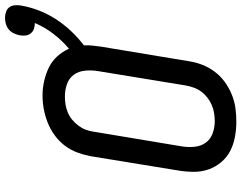

<svg xmlns="http://www.w3.org/2000/svg" viewBox="-116 -816 940 747"><g transform="rotate(-90 353.5 -442.0)"><path d="M254 8Q224 8 194.5 2.5Q165 -3 140 -16Q115 -29 96.5 -51Q78 -73 68.5 -100Q59 -127 59 -157Q59 -187 64 -217L120 -560Q125 -586 134.5 -611.5Q144 -637 161 -659.5Q178 -682 201.5 -699Q225 -716 250.5 -726Q276 -736 302.5 -741Q329 -746 356 -746Q385 -746 413 -739.5Q441 -733 465.5 -721Q490 -709 508.5 -688.5Q527 -668 538 -643Q570 -670 596 -704Q622 -738 638 -776Q638 -776 637.5 -776Q637 -776 637 -776Q626 -776 615.5 -779.5Q605 -783 598 -791.5Q591 -800 589.5 -811Q588 -822 590 -834Q592 -845 597.5 -857Q603 -869 612.5 -877Q622 -885 634 -888.5Q646 -892 658 -892Q670 -892 681.5 -888Q693 -884 699.5 -875Q706 -866 707 -854Q708 -842 706 -830Q700 -795 687 -761Q674 -727 653.5 -695Q633 -663 607 -635.5Q581 -608 551 -585Q552 -568 550 -551Q548 -534 546 -518L489 -175Q485 -149 475 -123.5Q465 -98 448 -75.5Q431 -53 408 -36.5Q385 -20 359 -9.5Q333 1 306.5 4.5Q280 8 254 8ZM255 -76Q255 -76 255.5 -76Q256 -76 256 -76Q272 -76 287.5 -78.5Q303 -81 318.5 -87.5Q334 -94 347.5 -104.5Q361 -115 371 -128.5Q381 -142 386.5 -157.5Q392 -173 395 -189L451 -531Q455 -556 452.5 -581Q450 -606 436.5 -624.5Q423 -643 400 -651Q377 -659 352 -659Q336 -659 320.5 -656.5Q305 -654 289.5 -647.5Q274 -641 261 -630Q248 -619 238 -605.5Q228 -592 222.5 -577Q217 -562 215 -546L158 -204Q154 -179 156.5 -154.5Q159 -130 172 -111.5Q185 -93 208 -84.5Q231 -76 255 -76Z"/></g></svg>

Font: Iosevka Curly Slab MdEx
Style: Italic
Weight: 500
Width: 7
Italic angle: -9°
Monospace: yes
Designer: Belleve Invis
Foundry: Belleve Invis
Version: Version 11.0.0; ttfautohint (v1.8.3)